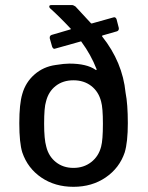

<svg xmlns="http://www.w3.org/2000/svg" viewBox="-20 -720 578 748"><path d="M469.2 -358.9Q478 -314.5 478 -240.2Q478 -166.5 465.8 -126Q445.3 -65.4 391.8 -28.8Q338.4 7.8 266.1 7.8Q194.3 7.8 141.1 -28.3Q87.9 -64.5 66.9 -126Q55.2 -163.1 55.2 -240.2Q55.2 -315.4 66.9 -354Q79.6 -399.4 114.5 -429.9Q149.4 -460.4 196.8 -466.8Q230 -472.2 250 -472.2Q317.9 -472.2 352.1 -448.2Q354 -446.3 355.5 -447.3Q356.9 -448.2 356 -451.2Q334 -507.3 297.9 -556.2Q296.4 -560.1 293 -558.1L195.8 -530.8L191.9 -529.8Q186.5 -529.8 183.1 -538.1L173.8 -570.8V-574.2Q173.8 -581.1 181.2 -584L252.9 -605Q258.8 -606.4 253.9 -609.9Q210.9 -655.8 174.8 -688Q171.9 -690.9 171.9 -694.8Q171.9 -700.2 180.2 -700.2H262.2Q265.1 -700.2 273.9 -694.8L297.9 -668.9L334 -629.9Q336.4 -627.4 338.9 -628.9L420.9 -651.9L424.8 -652.8Q431.2 -652.8 434.1 -645L442.9 -610.8V-607.9Q442.9 -601.1 436 -598.1L379.9 -582Q376.5 -581.1 377.9 -578.1Q457.5 -478 469.2 -358.9ZM374 -148.9Q380.9 -174.3 380.9 -237.8Q380.9 -300.3 374 -324.2Q364.3 -362.8 335.7 -385Q307.1 -407.2 266.1 -407.2Q225.1 -407.2 196.8 -385Q168.5 -362.8 159.2 -324.2Q151.9 -301.8 151.9 -237.8Q151.9 -177.7 160.2 -148.9Q169.4 -110.8 197.8 -88.4Q226.1 -65.9 266.1 -65.9Q306.2 -65.9 335.2 -88.4Q364.3 -110.8 374 -148.9Z"/></svg>

Font: Gruenseis Font Medium
Style: Regular
Weight: 500
Designer: Jeremy Tribby
Foundry: Tribby Type
Version: Version 1.408;Glyphs 3.1.2 (3151)